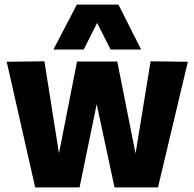

<svg xmlns="http://www.w3.org/2000/svg" viewBox="-20 -810 840 830"><path d="M132 0 9 -543 172 -545 235 -147 313 -544H487L566 -146L631 -545L792 -543L663 0H475L398 -360L324 0ZM211 -596 312 -790H492L590 -596H458L400 -711L342 -596Z"/></svg>

Font: Georama ExtraCondensed Thin
Style: Bold
Weight: 700
Version: Version 1.001